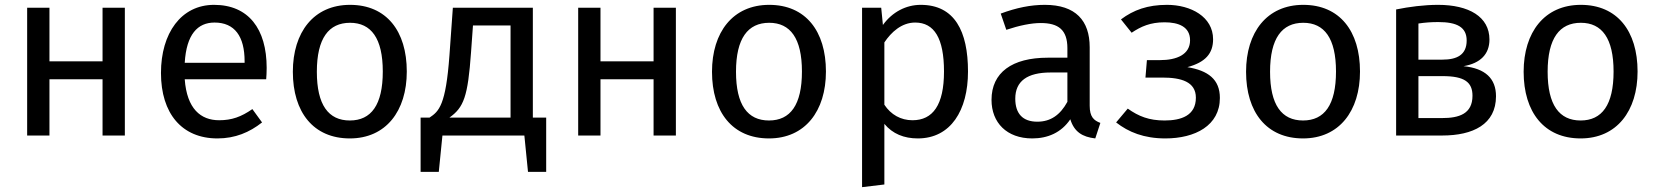

<svg xmlns="http://www.w3.org/2000/svg" viewBox="-20 -559 6832 792"><path d="M403 0H495V-527H403V-306H184V-527H92V0H184V-232H403Z M989 -300H742C749 -417 795 -466 865 -466C948 -466 989 -409 989 -306ZM1080 -279C1080 -440 1005 -539 863 -539C727 -539 644 -422 644 -258C644 -91 730 12 877 12C950 12 1009 -13 1061 -54L1021 -109C975 -77 936 -63 884 -63C808 -63 751 -110 742 -232H1078C1079 -244 1080 -261 1080 -279Z M1424 -465C1511 -465 1559 -401 1559 -264C1559 -126 1511 -62 1423 -62C1335 -62 1287 -126 1287 -263C1287 -401 1336 -465 1424 -465ZM1424 -539C1274 -539 1188 -426 1188 -263C1188 -96 1273 12 1423 12C1572 12 1658 -101 1658 -264C1658 -431 1574 -539 1424 -539Z M2086 -74H1834C1893 -116 1910 -160 1923 -343L1931 -454H2086ZM2178 -74V-527H1848L1834 -331C1819 -125 1791 -100 1752 -74H1715V150H1790L1805 0H2143L2158 150H2233V-74Z M2676 0H2768V-527H2676V-306H2457V-527H2365V0H2457V-232H2676Z M3153 -465C3240 -465 3288 -401 3288 -264C3288 -126 3240 -62 3152 -62C3064 -62 3016 -126 3016 -263C3016 -401 3065 -465 3153 -465ZM3153 -539C3003 -539 2917 -426 2917 -263C2917 -96 3002 12 3152 12C3301 12 3387 -101 3387 -264C3387 -431 3303 -539 3153 -539Z M3744 -63C3696 -63 3655 -86 3628 -127V-384C3656 -426 3699 -466 3755 -466C3834 -466 3874 -401 3874 -264C3874 -126 3828 -63 3744 -63ZM3778 -539C3718 -539 3661 -510 3622 -456L3615 -527H3536V213L3628 202V-48C3662 -7 3709 12 3766 12C3902 12 3973 -104 3973 -264C3973 -430 3918 -539 3778 -539Z M4259 -57C4199 -57 4168 -90 4168 -152C4168 -224 4217 -260 4314 -260H4383V-139C4353 -84 4313 -57 4259 -57ZM4475 -123V-364C4475 -474 4417 -539 4290 -539C4231 -539 4173 -527 4108 -503L4131 -436C4185 -454 4234 -464 4273 -464C4346 -464 4383 -436 4383 -360V-321H4302C4155 -321 4070 -260 4070 -147C4070 -53 4133 12 4238 12C4302 12 4358 -12 4395 -67C4411 -15 4445 6 4498 12L4519 -52C4492 -62 4475 -77 4475 -123Z M4794 -539C4714 -539 4656 -518 4604 -479L4648 -424C4687 -450 4725 -467 4784 -467C4841 -467 4889 -449 4889 -393C4889 -334 4834 -311 4765 -311H4711L4705 -239H4775C4852 -239 4913 -222 4913 -156C4913 -82 4852 -62 4784 -62C4720 -62 4677 -79 4632 -111L4584 -54C4635 -14 4699 12 4787 12C4910 12 5012 -41 5012 -155C5012 -232 4963 -268 4878 -282C4952 -302 4984 -338 4984 -397C4984 -490 4892 -539 4794 -539Z M5356 -465C5443 -465 5491 -401 5491 -264C5491 -126 5443 -62 5355 -62C5267 -62 5219 -126 5219 -263C5219 -401 5268 -465 5356 -465ZM5356 -539C5206 -539 5120 -426 5120 -263C5120 -96 5205 12 5355 12C5504 12 5590 -101 5590 -264C5590 -431 5506 -539 5356 -539Z M5929 -72H5831V-245H5931C6021 -245 6054 -220 6054 -164C6054 -89 5998 -72 5929 -72ZM5913 -468C5990 -468 6030 -447 6030 -392C6030 -332 5989 -313 5930 -313H5831V-462C5858 -466 5882 -468 5913 -468ZM6017 -286C6087 -298 6124 -336 6124 -396C6124 -490 6039 -539 5912 -539C5854 -539 5793 -531 5739 -520V0H5929C6056 0 6151 -46 6151 -162C6151 -235 6107 -277 6017 -286Z M6501 -465C6588 -465 6636 -401 6636 -264C6636 -126 6588 -62 6500 -62C6412 -62 6364 -126 6364 -263C6364 -401 6413 -465 6501 -465ZM6501 -539C6351 -539 6265 -426 6265 -263C6265 -96 6350 12 6500 12C6649 12 6735 -101 6735 -264C6735 -431 6651 -539 6501 -539Z"/></svg>

Font: Fira Math
Style: Regular
Weight: 400
Designer: Xiangdong Zeng
Foundry: Xiangdong Zeng
Version: Version 0.3.4